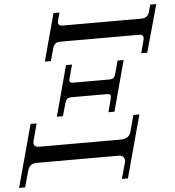

<svg xmlns="http://www.w3.org/2000/svg" viewBox="-68 -837 927 1016"><g transform="rotate(-5 396.0 -329.0)"><path d="M186 -530 254 -782H286L275 -742Q266 -712 296 -712H718Q749 -714 757 -743L768 -782H800L730 -530H698L716 -598Q720 -612 715 -620Q710 -628 696 -628H276Q245 -628 237 -598L218 -530ZM-8 124 82 -208H114L91 -121Q80 -84 118 -84H554Q596 -86 605 -122L628 -208H660L570 124H538L562 38Q566 24 558.5 12Q551 0 532 0H96Q58 0 48 38L24 124ZM224 -234 296 -502H328L309 -431Q304 -418 308 -412Q312 -406 327 -406H516Q532 -406 539.5 -412Q547 -418 551 -432L570 -502H602L530 -234H498L516 -304Q520 -318 516 -324Q512 -330 499 -330H311Q295 -330 287.5 -324Q280 -318 276 -304L256 -234Z"/></g></svg>

Font: Old Standard TT
Style: Italic
Weight: 400
Italic angle: -15.2°
Designer: Alexey Kryukov <alexios@thessalonica.org.ru>
Version: Version 2.2